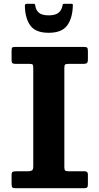

<svg xmlns="http://www.w3.org/2000/svg" viewBox="-20 -999 528 1019"><path d="M321.5 -638V-112Q321.5 -98 326 -94Q330.5 -90 344.5 -90H429Q446.5 -90 446.5 -73.5V-20.5Q446.5 -7.5 442 -3.8Q437.5 0 424 0H64Q50 0 45.8 -4.2Q41.5 -8.5 41.5 -22V-71Q41.5 -83 46.5 -86.5Q51.5 -90 66.5 -90H127.5Q141 -90 148.8 -94Q156.5 -98 156.5 -114.5V-638Q156.5 -651 153.8 -655.5Q151 -660 137.5 -660H63Q50.5 -660 46 -663.8Q41.5 -667.5 41.5 -679.5V-729.5Q41.5 -743 44.8 -746.5Q48 -750 61.5 -750H424Q438.5 -750 442.5 -746Q446.5 -742 446.5 -727.5V-684Q446.5 -668.5 441.2 -664.2Q436 -660 422.5 -660H343.5Q329 -660 325.2 -656Q321.5 -652 321.5 -638ZM238.5 -825Q168.5 -825 140.8 -863.8Q113 -902.5 112 -969.5Q112 -979 123.5 -979H158Q166 -979 167 -971Q169.5 -946.5 185.8 -932Q202 -917.5 238.5 -917.5Q273 -917.5 289.5 -930.5Q306 -943.5 310.5 -964.5Q312.5 -971.5 313.2 -975.2Q314 -979 323 -979H356.5Q364.5 -979 365.8 -976.8Q367 -974.5 366.5 -967Q364.5 -901.5 336 -863.2Q307.5 -825 238.5 -825Z"/></svg>

Font: Besley
Style: Bold
Weight: 700
Designer: Owen Earl
Foundry: indestructible type*
Version: Version 2.001; ttfautohint (v1.8.3)